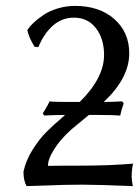

<svg xmlns="http://www.w3.org/2000/svg" viewBox="-20 -630 478 655"><path d="M231.9 -569.8Q191.4 -569.8 160.6 -542.7Q129.9 -515.6 110.8 -469.2L98.1 -470.2Q77.6 -503.4 73.2 -527.8Q81.5 -540 95.2 -553Q108.9 -565.9 128.9 -579.3Q148.9 -592.8 177.2 -601.3Q205.6 -609.9 235.8 -609.9Q319.3 -609.9 370.1 -564.9Q420.9 -520 420.9 -448.2Q420.9 -363.8 334 -282.2Q362.8 -282.2 397 -284.2L401.9 -276.9Q394 -255.9 390.1 -235.8Q363.8 -237.8 319.8 -237.8H283.2Q226.1 -190.9 224.1 -189Q184.6 -153.3 163.6 -119.1Q142.6 -85 144 -64Q156.2 -64.9 251 -64.9Q355.5 -64.9 434.1 -71.8Q429.2 -52.7 429.2 -26.9Q429.2 -14.6 433.1 4.9Q314.9 0 259.8 0Q227.1 0 198.2 0.7Q169.4 1.5 133.1 2.9Q96.7 4.4 70.8 4.9Q60.1 -12.7 60.1 -44.9Q68.8 -84 91.6 -119.9Q114.3 -155.8 137.7 -179.2Q161.1 -202.6 202.1 -237.8Q165 -237.8 130.9 -235.8L126 -243.2Q142.1 -268.1 148.9 -284.2Q162.1 -282.2 207 -282.2H252Q335 -363.8 335 -442.9Q335 -497.6 307.4 -533.7Q279.8 -569.8 231.9 -569.8Z"/></svg>

Font: Linear Smooth
Style: Regular
Weight: 400
Designer: Philipp H. Poll, Flanker
Foundry: Philipp H. Poll, reworked by Flanker
Version: Version 1.061 | FøM Fix